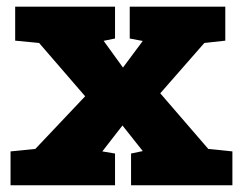

<svg xmlns="http://www.w3.org/2000/svg" viewBox="-20 -548 719 568"><path d="M342.3 -176.8 282.7 -100.1 320.3 -93.8V0H11.2V-100.1L84.5 -107.4L231.9 -263.2L95.7 -420.9L24.9 -427.7V-528.3H320.3V-434.1L286.6 -427.2L343.8 -348.1L402.3 -426.8L363.8 -434.1V-528.3H646.5V-427.7L584.5 -420.9L454.1 -272L596.2 -107.4L667.5 -100.1V0H367.7V-93.8L402.3 -101.1Z"/></svg>

Font: Suwannaphum Black
Style: Regular
Weight: 900
Designer: Danh Hong
Version: Version 8.002; ttfautohint (v1.8.3)